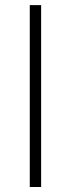

<svg xmlns="http://www.w3.org/2000/svg" viewBox="-20 -748 284 768"><path d="M144.5 -727.5V0H99.1V-727.5Z"/></svg>

Font: Inter 18pt ExtraLight
Style: Regular
Weight: 250
Designer: Rasmus Andersson
Foundry: rsms
Version: Version 4.001;git-66647c0bb